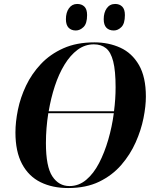

<svg xmlns="http://www.w3.org/2000/svg" viewBox="-20 -939 787 970"><path d="M324 11Q245 11 185 -18.5Q125 -48 91.5 -110.5Q58 -173 58 -270Q58 -323 70.5 -384.5Q83 -446 111.5 -506Q140 -566 186.5 -615.5Q233 -665 300 -695Q367 -725 457 -725Q529 -725 588 -698Q647 -671 682 -610.5Q717 -550 717 -451Q717 -403 705 -342.5Q693 -282 665.5 -220Q638 -158 592.5 -105.5Q547 -53 481 -21Q415 11 324 11ZM454 -715Q409 -715 372 -687.5Q335 -660 306 -612.5Q277 -565 257 -504Q237 -443 226 -377H556Q564 -439 564 -498Q564 -581 552 -628.5Q540 -676 515.5 -695.5Q491 -715 454 -715ZM331 1Q378 1 415.5 -30.5Q453 -62 480.5 -115Q508 -168 527 -233.5Q546 -299 555 -367H224Q212 -291 212 -216Q212 -97 244.5 -48Q277 1 331 1ZM555 -785Q531 -785 517.5 -799Q504 -813 504 -842Q504 -876 519.5 -897.5Q535 -919 562 -919Q584 -919 597.5 -905.5Q611 -892 611 -863Q611 -820 593.5 -802.5Q576 -785 555 -785ZM363 -785Q340 -785 326.5 -799Q313 -813 313 -842Q313 -876 328.5 -897.5Q344 -919 370 -919Q393 -919 406.5 -905.5Q420 -892 420 -863Q420 -820 402 -802.5Q384 -785 363 -785Z"/></svg>

Font: Noto Serif Display SemiCondensed
Style: Bold Italic
Weight: 700
Width: 4
Italic angle: -12°
Designer: Monotype Design Team
Foundry: Monotype Imaging Inc.
Version: Version 2.009